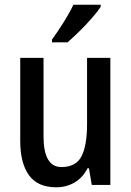

<svg xmlns="http://www.w3.org/2000/svg" viewBox="-20 -786 557 816"><path d="M449 -540V0H370L358 -71H352Q332 -31 297 -10.5Q262 10 219 10Q140 10 103 -41.5Q66 -93 66 -187V-540H165V-207Q165 -76 241 -76Q303 -76 326.5 -122Q350 -168 350 -259V-540ZM408 -757Q395 -737 370 -708.5Q345 -680 317 -652.5Q289 -625 267 -606H201V-618Q227 -654 251.5 -693Q276 -732 292 -766H408Z"/></svg>

Font: Noto Sans Arabic UI Cn Md
Style: Regular
Weight: 500
Width: 3
Designer: Monotype Design Team, Nadine Chahine and Nizar Qandah
Foundry: Monotype Imaging Inc.
Version: Version 2.010; ttfautohint (v1.8.4.7-5d5b)